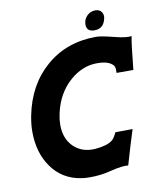

<svg xmlns="http://www.w3.org/2000/svg" viewBox="-87 -837 766 923"><g transform="rotate(-10 296.0 -375.0)"><path d="M592 -616Q585 -585 572 -454H490V-475Q488 -486 485 -490Q462 -518 399 -516Q332 -514 274 -464Q207 -406 186 -308Q180 -280 180 -255Q180 -187 220.5 -147.5Q261 -108 325 -112Q385 -117 410 -137Q422 -146 435 -174L519 -175Q495 -100 468 -6Q441 -10 381 5Q332 18 277 18Q255 18 236 15Q143 1 91 -74Q42 -144 42 -246Q42 -281 50 -323Q79 -469 178 -555Q278 -642 423 -642Q447 -642 510 -626Q568 -611 592 -616ZM477 -723Q467 -674 421 -674Q383 -674 383 -709Q383 -733 400 -750.5Q417 -768 441 -768Q461 -768 471 -754.5Q481 -741 477 -723Z"/></g></svg>

Font: GFS Neohellenic Rg
Style: Bold Italic
Weight: 700
Italic angle: -12°
Designer: Designed by Takis Katsoulidis and George D. Matthiopoulos.
Foundry: Designed by Takis Katsoulidis and George D. Matthiopoulos.
Version: Version 1.0